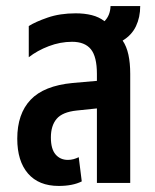

<svg xmlns="http://www.w3.org/2000/svg" viewBox="-20 -604 513 634"><path d="M174 10Q108 10 72.5 -31Q37 -72 37 -146Q37 -228 81 -274.5Q125 -321 220 -330L300 -337V-360Q300 -417 280 -441.5Q260 -466 218 -466Q179 -466 141 -451.5Q103 -437 75 -415V-518Q97 -532 137.5 -546Q178 -560 230 -560Q259 -560 283 -554Q307 -548 325 -534Q344 -553 345 -584H443Q443 -547 429 -517.5Q415 -488 385 -470Q398 -451 404 -423.5Q410 -396 410 -360V0H300V-246L233 -239Q186 -234 167 -211.5Q148 -189 148 -150Q148 -112 163.5 -94Q179 -76 204 -76Q214 -76 223 -78.5Q232 -81 240 -85L250 -5Q220 10 174 10Z"/></svg>

Font: Noto Sans Thai ExtCond SemBd
Style: Regular
Weight: 600
Width: 2
Designer: Monotype Design Team
Foundry: Monotype Imaging Inc.
Version: Version 2.002; ttfautohint (v1.8.4.7-5d5b)